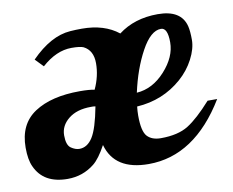

<svg xmlns="http://www.w3.org/2000/svg" viewBox="-71 -588 817 674"><g transform="rotate(-10 338.0 -251.5)"><path d="M389.2 -464.8Q446.8 -508.8 530 -508.8Q613.3 -508.8 628.4 -448.2Q632.8 -430.2 632.8 -399.2Q632.8 -368.2 613.8 -331.5Q594.7 -294.9 563 -267.1Q495.6 -208 402.8 -202.1Q400.9 -185.5 400.9 -169.9Q400.9 -113.8 417.5 -95.9Q434.1 -78.1 465.8 -78.1Q527.3 -78.1 564 -101.1Q600.6 -124 649.9 -179.2H684.1Q572.8 3.9 408.2 3.9Q287.1 3.9 261.2 -89.8Q236.8 -44.9 214.8 -27.3Q173.3 5.9 119.1 5.9Q33.2 5.9 3.9 -59.6Q-7.8 -84.5 -7.8 -127.4Q-7.8 -211.4 52 -250.7Q111.8 -290 213.9 -290Q247.6 -290 266.1 -286.1Q287.1 -331.1 287.1 -377Q287.1 -422.9 253.9 -439.5Q242.2 -444.8 211.4 -444.8Q157.2 -444.8 105 -397.9L77.1 -426.8Q147.5 -498.5 217.3 -503.4Q237.8 -504.9 258.8 -504.9Q338.9 -504.9 389.2 -464.8ZM532.2 -456.1Q495.6 -456.1 461.9 -394.3Q428.2 -332.5 410.2 -250Q467.3 -253.9 511.7 -303Q556.2 -352.1 556.2 -404.1Q556.2 -456.1 532.2 -456.1ZM258.8 -228Q253.9 -229 250.5 -229H242.2Q192.4 -229 162.6 -205.1Q132.8 -181.2 132.8 -146.5Q132.8 -111.8 148.2 -101.3Q163.6 -90.8 177.7 -90.8Q206.1 -90.8 225.1 -120.6Q244.1 -150.4 258.8 -228Z"/></g></svg>

Font: UVF Lobster12
Style: Regular
Weight: 400
Designer: Pablo Impallari
Foundry: Pablo Impallari. www.impallari.com
Version: Version 1.004